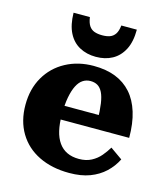

<svg xmlns="http://www.w3.org/2000/svg" viewBox="-112 -835 812 932"><g transform="rotate(15 293.5 -368.5)"><path d="M215 -254Q215 -209 223 -174.5Q231 -140 248 -116Q265 -92 290.5 -80Q316 -68 350 -68Q386 -68 412.5 -82Q439 -96 457.5 -118Q476 -140 489 -162L550 -119Q531 -81 500 -52Q469 -23 425.5 -6.5Q382 10 322 10Q235 10 169.5 -22Q104 -54 68 -114Q32 -174 32 -255Q32 -335 67 -395.5Q102 -456 164 -489.5Q226 -523 304 -523Q367 -523 414 -504.5Q461 -486 493.5 -449.5Q526 -413 543 -358Q560 -303 560 -230H188V-299H412L390 -271Q389 -322 384 -356Q379 -390 369 -410Q359 -430 344 -439Q329 -448 308 -448Q287 -448 270 -437Q253 -426 241 -402.5Q229 -379 222 -342.5Q215 -306 215 -254ZM301 -568Q348 -568 383.5 -587.5Q419 -607 439.5 -646.5Q460 -686 460 -747H382Q379 -719 369 -704Q359 -689 343 -683Q327 -677 304 -677Q281 -677 264.5 -683Q248 -689 238 -704Q228 -719 224 -747H142Q143 -686 163 -646.5Q183 -607 219 -587.5Q255 -568 301 -568Z"/></g></svg>

Font: Roboto Serif 36pt
Style: Bold
Weight: 700
Version: Version 1.008